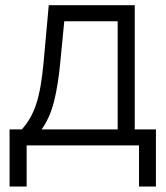

<svg xmlns="http://www.w3.org/2000/svg" viewBox="-20 -549 625 725"><path d="M16.1 155.3V-60.5H62.5Q80.1 -80.1 93.3 -102.8Q106.4 -125.5 116.2 -154.5Q126 -183.6 132.8 -222.2Q139.6 -260.7 144.5 -312.5L164.1 -529.3H488.8V-60.5H568.8V155.3H504.9V0H80.6V155.3ZM137.2 -60.5H424.3V-468.8H222.7L207.5 -312.5Q199.7 -228.5 184.1 -166.3Q168.5 -104 137.2 -60.5Z"/></svg>

Font: Inter 24pt Light
Style: Regular
Weight: 300
Designer: Rasmus Andersson
Foundry: rsms
Version: Version 4.001;git-66647c0bb